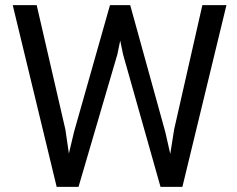

<svg xmlns="http://www.w3.org/2000/svg" viewBox="-20 -731 927 751"><path d="M235.8 -224.1 249.5 -130.4 269.5 -214.8 410.2 -710.9H489.3L626.5 -214.8L646 -128.9L661.1 -224.6L771.5 -710.9H865.7L693.4 0H607.9L461.4 -518.1L450.2 -572.3L439 -518.1L287.1 0H201.7L29.8 -710.9H123.5Z"/></svg>

Font: RobotoSquareBracket
Style: Square-Bracket
Weight: 400
Version: Version 2.137; 2017